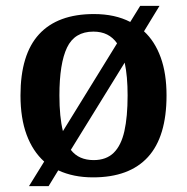

<svg xmlns="http://www.w3.org/2000/svg" viewBox="-20 -596 639 656"><path d="M131 -44Q92 -79 71 -135.5Q50 -192 50 -270Q50 -410 113.5 -479Q177 -548 301 -548Q373 -548 425 -521L459 -576H525L472 -489Q509 -455 529 -400Q549 -345 549 -270Q549 -129 485.5 -59.5Q422 10 298 10Q264 10 234.5 4Q205 -2 179 -14L146 40H79ZM300 -49Q343 -49 368.5 -74Q394 -99 405 -148Q416 -197 416 -270Q416 -303 413.5 -331Q411 -359 406 -382L222 -84Q236 -66 255.5 -57.5Q275 -49 300 -49ZM380 -448Q366 -468 346 -478Q326 -488 299 -488Q235 -488 209 -433.5Q183 -379 183 -270Q183 -233 186 -202.5Q189 -172 195 -148Z"/></svg>

Font: Noto Serif Armenian SemiBold
Style: Regular
Weight: 600
Version: Version 2.007